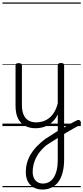

<svg xmlns="http://www.w3.org/2000/svg" viewBox="-20 -1030 682 1569"><path d="M484 24Q499 15 515 5Q531 -5 547.5 -14.5Q564 -24 580.5 -32.5Q597 -41 612 -48Q622 -52 629 -48Q636 -44 639.5 -35.5Q643 -27 640.5 -18.5Q638 -10 627 -5Q611 3 593 13Q575 23 557 33.5Q539 44 521.5 54.5Q504 65 488 75ZM327 519Q286 519 255.5 502Q225 485 208 453.5Q191 422 191 378Q191 337 201 300.5Q211 264 231 230.5Q251 197 280.5 166.5Q310 136 349 106Q375 90 400.5 73.5Q426 57 452 40V-96Q437 -63 415.5 -41Q394 -19 370 -6Q346 7 320.5 12.5Q295 18 270 18Q222 18 185 -1.5Q148 -21 127.5 -61.5Q107 -102 107 -166V-496Q107 -505 113 -509.5Q119 -514 132 -514Q146 -514 152.5 -509.5Q159 -505 159 -496V-171Q159 -127 171.5 -95.5Q184 -64 210 -47Q236 -30 277 -30Q306 -30 333 -39Q360 -48 383 -66.5Q406 -85 424 -115Q442 -145 452 -186V-496Q452 -506 458.5 -510.5Q465 -515 479 -515Q492 -515 498 -510.5Q504 -506 504 -496V272Q504 332 492 378.5Q480 425 457 456Q434 487 401 503Q368 519 327 519ZM332 470Q358 470 380 458Q402 446 418 422Q434 398 443 362Q452 326 452 278V98Q429 112 406 126.5Q383 141 360 156Q334 177 313 201.5Q292 226 277.5 253.5Q263 281 255 311.5Q247 342 247 375Q247 403 257 424.5Q267 446 286 458Q305 470 332 470ZM0 490H640V500H0ZM0 -20H640V0H0ZM0 -505H640V-500H0ZM0 -1010H640V-1000H0Z"/></svg>

Font: Playwrite ES Guides
Style: Regular
Weight: 400
Designer: Veronika Burian, José Scaglione
Foundry: TypeTogether
Version: Version 1.003